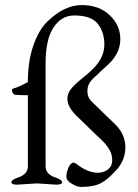

<svg xmlns="http://www.w3.org/2000/svg" viewBox="-20 -726 545 758"><path d="M202 3 126 -2 48 3Q25 3 25 -6.5Q25 -16 48 -24Q90 -37 90 -69V-350Q59 -350 38 -352Q35 -353 31 -358.5Q27 -364 27 -369Q27 -374 31 -376Q54 -382 90 -402Q90 -484 111.5 -546Q133 -608 167 -641Q234 -706 302.5 -706Q371 -706 413 -666Q455 -626 455 -571.5Q455 -517 409 -473L376 -443Q372 -438 360 -427.5Q348 -417 342 -410Q325 -392 325 -366.5Q325 -341 344 -323L437 -233Q475 -194 475 -144.5Q475 -95 440.5 -56Q406 -17 377.5 -2.5Q349 12 300 12Q285 12 263.5 -0.5Q242 -13 242 -29Q242 -45 250.5 -64.5Q259 -84 271 -84Q274 -84 280 -80Q326 -44 366 -44Q389 -44 406 -57Q423 -70 423 -92.5Q423 -115 414 -131.5Q405 -148 394.5 -159.5Q384 -171 357 -196L287 -264Q246 -302 246 -336Q246 -357 260.5 -375Q275 -393 306 -418Q337 -443 351 -458Q392 -501 392 -550Q392 -599 366 -632Q340 -665 273 -665Q223 -665 191.5 -618Q160 -571 160 -475V-69Q160 -37 202 -24Q225 -16 225 -6.5Q225 3 202 3Z"/></svg>

Font: EB Garamond
Style: Regular
Weight: 400
Version: Version 0.012